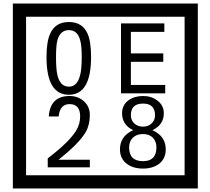

<svg xmlns="http://www.w3.org/2000/svg" viewBox="-20 -980 1195 1090"><path d="M1103 90H53V-960H1103ZM1028 15V-885H128V15ZM497 -656Q497 -442 371 -442Q244 -442 244 -656Q244 -744 265 -789Q294 -855 371 -855Q448 -855 477 -789Q497 -745 497 -656ZM444 -656Q444 -723 435 -752Q420 -809 371 -809Q322 -809 306 -752Q298 -723 298 -656Q298 -587 306 -553Q322 -488 371 -488Q419 -488 435 -554Q444 -587 444 -656ZM918 -450H667V-847H913V-799H723V-677H907V-629H723V-498H918ZM490 -30H251V-81Q372 -173 412 -238Q435 -276 435 -319Q435 -389 375 -389Q320 -389 313 -319H257Q265 -435 375 -435Q423 -435 456.5 -405Q490 -375 490 -327Q490 -271 466 -229Q428 -165 312 -73H490ZM921 -132Q921 -79 882 -49Q846 -23 792 -23Q737 -23 701 -49Q661 -79 661 -132Q661 -207 736 -241Q673 -271 673 -337Q673 -384 710 -411Q744 -435 792 -435Q839 -435 872 -410Q910 -383 910 -337Q910 -271 845 -241Q921 -207 921 -132ZM860 -326Q860 -392 792 -392Q723 -392 723 -326Q723 -297 742.5 -279Q762 -261 792 -261Q821 -261 840.5 -279Q860 -297 860 -326ZM868 -143Q868 -178 847.5 -198.5Q827 -219 792 -219Q756 -219 734.5 -198.5Q713 -178 713 -143Q713 -65 792 -65Q868 -65 868 -143Z"/></svg>

Font: Unicode BMP Fallback SIL
Style: Regular
Weight: 400
Foundry: NRSI, SIL International
Version: Version 5.1 Based on Unicode 5.1